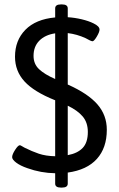

<svg xmlns="http://www.w3.org/2000/svg" viewBox="-20 -779 540 870"><path d="M287 3V53Q287 71 261 71H256Q230 71 230 53V6Q165 5 104 -17Q72 -28 53.5 -42Q35 -56 35 -67Q35 -79 48.5 -100Q62 -121 70 -121Q72 -121 78 -117.5Q84 -114 91 -110Q125 -93 156 -82.5Q187 -72 230 -71V-325H229Q134 -363 91 -410Q48 -457 48 -522Q48 -596 95 -644Q142 -692 230 -700V-741Q230 -759 256 -759H261Q287 -759 287 -741V-701Q319 -699 350.5 -691.5Q382 -684 404 -673Q431 -660 431 -645Q431 -634 418.5 -613Q406 -592 399 -592Q395 -592 385 -597Q375 -602 368 -606Q329 -624 287 -629V-396Q379 -355 421.5 -306Q464 -257 464 -191Q464 -109 419 -59Q374 -9 287 3ZM230 -421V-628Q184 -621 158 -594.5Q132 -568 132 -526Q132 -489 157 -465.5Q182 -442 230 -421ZM378 -181Q378 -224 354.5 -251.5Q331 -279 287 -300V-76Q331 -84 354.5 -108.5Q378 -133 378 -181Z"/></svg>

Font: Asap-Regular
Style: Regular
Weight: 400
Designer: Pablo Cosgaya
Foundry: Omnibus-Type
Version: Version 2.000; ttfautohint (v1.8)